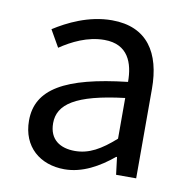

<svg xmlns="http://www.w3.org/2000/svg" viewBox="-68 -625 701 706"><g transform="rotate(10 282.0 -272.0)"><path d="M217 13C284 13 345 -22 397 -65H400L408 0H483V-334C483 -468 427 -557 295 -557C208 -557 131 -518 81 -486L117 -423C160 -452 217 -481 280 -481C369 -481 392 -414 392 -344C161 -318 58 -259 58 -141C58 -43 126 13 217 13ZM243 -60C189 -60 147 -85 147 -147C147 -217 209 -262 392 -284V-132C339 -85 296 -60 243 -60Z"/></g></svg>

Font: Noto Sans JP
Style: Regular
Weight: 400
Designer: Ryoko NISHIZUKA  (kana, bopomofo & ideographs); Paul D. Hunt (Latin, Greek & Cyrillic); Sandoll Communications , Soo-you
Foundry: Adobe
Version: Version 2.002;hotconv 1.0.116;makeotfexe 2.5.65601